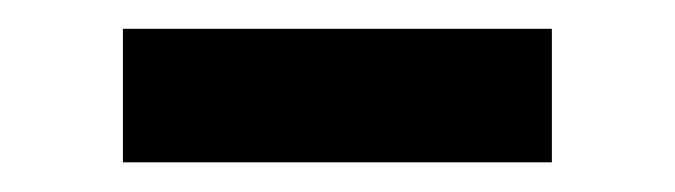

<svg xmlns="http://www.w3.org/2000/svg" viewBox="-20 -343 464 132"><path d="M64.5 -231.4V-323.2H359.4V-231.4Z"/></svg>

Font: Monda
Style: Bold
Weight: 700
Designer: Vernon Adams
Foundry: Vernon Adams
Version: Version 2.100; ttfautohint (v1.8.3)